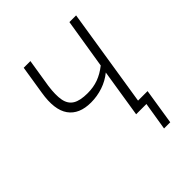

<svg xmlns="http://www.w3.org/2000/svg" viewBox="-176 -595 832 832"><g transform="rotate(-45 240.0 -179.0)"><path d="M349 129 370 0H308L313 -36H413L387 129ZM307 0 342 -221Q314 -198 278.5 -186Q243 -174 205 -174Q133 -174 101 -219Q69 -264 84 -355L105 -487H146L125 -356Q118 -305 124 -273.5Q130 -242 153.5 -227.5Q177 -213 223 -213Q259 -213 289 -224Q319 -235 348 -258L385 -487H426L349 0Z"/></g></svg>

Font: Nunito Sans 10pt Condensed ExtraLight
Style: Italic
Weight: 250
Width: 3
Italic angle: -9°
Designer: Vernon Adams
Foundry: Vernon Adams
Version: Version 3.101;gftools[0.9.27]